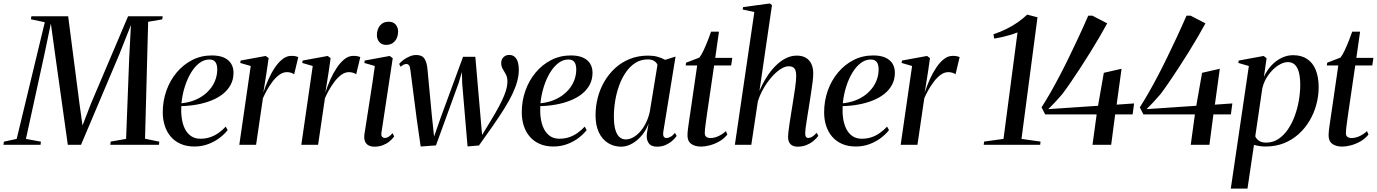

<svg xmlns="http://www.w3.org/2000/svg" viewBox="-58 -837 7960 1110"><path d="M-38 0 -35.5 -18 38.5 -34 201 -708.5 120.5 -725.5 123.5 -743H336L401.5 -237.5L419 -111.5L468.5 -239.5L682.5 -743H882.5L880 -725L798.5 -711L780.5 -35L863 -18L861 0H579.5L582 -18.5L671 -34L689 -503.5L699 -692.5L631 -521L410.5 0H334L262 -512.5L236 -701L198 -519.5L92 -34L178.5 -18L176.5 0Z M1258 -85Q1241.5 -63 1213.2 -41Q1185 -19 1147.2 -4.5Q1109.5 10 1066 10Q1021 10 986.8 -5Q952.5 -20 929.5 -46.8Q906.5 -73.5 894.8 -109.5Q883 -145.5 883 -188Q883 -253.5 904 -312.8Q925 -372 963.2 -417.8Q1001.5 -463.5 1053.2 -490Q1105 -516.5 1167 -516.5Q1209 -516.5 1236.8 -504Q1264.5 -491.5 1278.2 -469Q1292 -446.5 1292 -416.5Q1292 -377.5 1275.5 -346.8Q1259 -316 1230 -293.2Q1201 -270.5 1162.8 -255.5Q1124.5 -240.5 1080.5 -232.5Q1036.5 -224.5 990 -223.5Q988 -187.5 992.8 -153.8Q997.5 -120 1010.5 -93.2Q1023.5 -66.5 1045.8 -50.8Q1068 -35 1101 -35Q1130.5 -35 1156.2 -43.5Q1182 -52 1204.8 -68Q1227.5 -84 1247 -105ZM1152.5 -493Q1122 -493 1095 -472.8Q1068 -452.5 1046.5 -417Q1025 -381.5 1010.5 -336Q996 -290.5 991 -240Q1031 -244 1063.5 -256.5Q1096 -269 1121.2 -288.2Q1146.5 -307.5 1163.5 -331Q1180.5 -354.5 1189.2 -381.2Q1198 -408 1198 -435.5Q1198 -463.5 1187.2 -478.2Q1176.5 -493 1152.5 -493Z M1325.5 0 1391.5 -455.5 1331 -473 1333 -487 1478 -513.5 1495 -501 1483 -418 1464.5 -301.5Q1477 -340.5 1493.8 -378Q1510.5 -415.5 1531.2 -446.2Q1552 -477 1575.8 -495.5Q1599.5 -514 1625.5 -514Q1642 -514 1651.8 -511.8Q1661.5 -509.5 1666.5 -507L1642.5 -407Q1639 -411.5 1626.5 -415.8Q1614 -420 1601.5 -420Q1578 -420 1556.8 -404.5Q1535.5 -389 1517.2 -364.8Q1499 -340.5 1484.8 -314.8Q1470.5 -289 1462 -269L1422.5 0Z M1684 0 1750 -455.5 1689.5 -473 1691.5 -487 1836.5 -513.5 1853.5 -501 1841.5 -418 1823 -301.5Q1835.5 -340.5 1852.2 -378Q1869 -415.5 1889.8 -446.2Q1910.5 -477 1934.2 -495.5Q1958 -514 1984 -514Q2000.5 -514 2010.2 -511.8Q2020 -509.5 2025 -507L2001 -407Q1997.5 -411.5 1985 -415.8Q1972.5 -420 1960 -420Q1936.5 -420 1915.2 -404.5Q1894 -389 1875.8 -364.8Q1857.5 -340.5 1843.2 -314.8Q1829 -289 1820.5 -269L1781 0Z M2105.5 11Q2088 11 2073.8 4Q2059.5 -3 2052.5 -19Q2045.5 -35 2049 -62.5Q2050.5 -71 2055 -100Q2059.5 -129 2066.2 -171.8Q2073 -214.5 2080.5 -263.8Q2088 -313 2095.8 -362.8Q2103.5 -412.5 2109 -455.5L2048.5 -473L2050.5 -487L2195 -513.5L2212.5 -500.5L2147.5 -72Q2144.5 -53 2151.2 -46.2Q2158 -39.5 2166.5 -39.5Q2177 -39.5 2186.8 -45Q2196.5 -50.5 2211.5 -67L2221 -48.5Q2210 -32.5 2193.2 -19Q2176.5 -5.5 2154.5 2.8Q2132.5 11 2105.5 11ZM2174.5 -577.5Q2149 -577.5 2135 -594Q2121 -610.5 2121 -632.5Q2121 -668 2139.2 -689.8Q2157.5 -711.5 2188 -711.5Q2216 -711.5 2229.8 -694.5Q2243.5 -677.5 2243.5 -655.5Q2243.5 -621 2225 -599.2Q2206.5 -577.5 2174.5 -577.5Z M2374 10 2351.5 -146.5 2315 -429Q2312.5 -451 2307 -459Q2301.5 -467 2291.5 -467Q2282.5 -467 2274.2 -462.5Q2266 -458 2258 -451L2249.5 -467.5Q2260 -480 2275.8 -491.5Q2291.5 -503 2310.5 -511Q2329.5 -519 2348.5 -519Q2382 -519 2395.8 -498Q2409.5 -477 2413 -440.5L2438.5 -169.5L2451.5 -47.5L2490 -157.5L2619 -508.5H2690L2720 -161.5L2729 -56.5L2775.5 -133Q2807 -184.5 2826.5 -221.2Q2846 -258 2856.8 -284.8Q2867.5 -311.5 2871.5 -330.8Q2875.5 -350 2875.5 -366Q2875.5 -390.5 2866.5 -407Q2857.5 -423.5 2848.5 -438.5Q2839.5 -453.5 2839.5 -472.5Q2839.5 -494 2853.2 -506.8Q2867 -519.5 2884.5 -519.5Q2905.5 -519.5 2918 -508Q2930.5 -496.5 2936 -477.2Q2941.5 -458 2941.5 -435Q2941.5 -401.5 2932 -366.5Q2922.5 -331.5 2904 -292.8Q2885.5 -254 2857.5 -209.2Q2829.5 -164.5 2793 -111.8Q2756.5 -59 2711 4L2645 9.5L2614 -356L2612.5 -420.5L2593 -355.5L2462.5 3.5Z M3333.5 -85Q3317 -63 3288.8 -41Q3260.5 -19 3222.8 -4.5Q3185 10 3141.5 10Q3096.5 10 3062.2 -5Q3028 -20 3005 -46.8Q2982 -73.5 2970.2 -109.5Q2958.5 -145.5 2958.5 -188Q2958.5 -253.5 2979.5 -312.8Q3000.5 -372 3038.8 -417.8Q3077 -463.5 3128.8 -490Q3180.5 -516.5 3242.5 -516.5Q3284.5 -516.5 3312.2 -504Q3340 -491.5 3353.8 -469Q3367.5 -446.5 3367.5 -416.5Q3367.5 -377.5 3351 -346.8Q3334.5 -316 3305.5 -293.2Q3276.5 -270.5 3238.2 -255.5Q3200 -240.5 3156 -232.5Q3112 -224.5 3065.5 -223.5Q3063.5 -187.5 3068.2 -153.8Q3073 -120 3086 -93.2Q3099 -66.5 3121.2 -50.8Q3143.5 -35 3176.5 -35Q3206 -35 3231.8 -43.5Q3257.5 -52 3280.2 -68Q3303 -84 3322.5 -105ZM3228 -493Q3197.5 -493 3170.5 -472.8Q3143.5 -452.5 3122 -417Q3100.5 -381.5 3086 -336Q3071.5 -290.5 3066.5 -240Q3106.5 -244 3139 -256.5Q3171.5 -269 3196.8 -288.2Q3222 -307.5 3239 -331Q3256 -354.5 3264.8 -381.2Q3273.5 -408 3273.5 -435.5Q3273.5 -463.5 3262.8 -478.2Q3252 -493 3228 -493Z M3777 -77Q3774 -55.5 3779.2 -47.2Q3784.5 -39 3796 -39Q3805.5 -39 3818.8 -46.2Q3832 -53.5 3844 -69L3854 -51Q3845.5 -38.5 3829.5 -24Q3813.5 -9.5 3791 0.8Q3768.5 11 3740.5 11Q3706 11 3691.5 -10.5Q3677 -32 3682 -66.5L3691.5 -122.5Q3679 -87 3654.5 -56.8Q3630 -26.5 3598.2 -7.8Q3566.5 11 3533 11Q3491.5 11 3457.8 -9.8Q3424 -30.5 3404.5 -71Q3385 -111.5 3385 -171Q3385 -223 3398 -273Q3411 -323 3436.5 -366.5Q3462 -410 3499 -443.8Q3536 -477.5 3583.8 -496.5Q3631.5 -515.5 3689 -515.5Q3718.5 -515.5 3742.8 -509Q3767 -502.5 3787.5 -491L3847.5 -510ZM3743 -462Q3738 -475.5 3724 -484.5Q3710 -493.5 3687 -493.5Q3647 -493.5 3615.5 -473.5Q3584 -453.5 3560.5 -419.5Q3537 -385.5 3521.5 -342.8Q3506 -300 3498.5 -253.8Q3491 -207.5 3491 -164Q3491 -115.5 3499.8 -86.2Q3508.5 -57 3524 -44Q3539.5 -31 3559.5 -31Q3580 -31 3601.2 -42.2Q3622.5 -53.5 3641.8 -74.8Q3661 -96 3675.8 -125.5Q3690.5 -155 3698.5 -190.5Z M4029 -175.5Q4025 -146.5 4022.2 -126.8Q4019.5 -107 4018 -93.2Q4016.5 -79.5 4016.5 -68Q4016.5 -52 4025.8 -45.5Q4035 -39 4049 -39Q4071 -39 4094.5 -49.5Q4118 -60 4138.5 -79L4147 -59Q4126 -33.5 4098.2 -18.2Q4070.5 -3 4043 3.8Q4015.5 10.5 3995.5 10.5Q3958.5 10.5 3936.8 -6.2Q3915 -23 3916.5 -59Q3916.5 -67 3918 -80.5Q3919.5 -94 3922 -111.8Q3924.5 -129.5 3927.5 -150.2Q3930.5 -171 3934 -193.5L3972.5 -458.5H3906L3908.5 -474.5L3985 -504Q3995.5 -516.5 4008.8 -544.2Q4022 -572 4034 -602.8Q4046 -633.5 4053 -654H4098.5L4077 -502.5H4175.5L4169 -458.5H4070.5Z M4551 11Q4536.5 11 4524.5 5.2Q4512.5 -0.5 4505.2 -13Q4498 -25.5 4498 -46.5Q4498 -56 4500.2 -75.5Q4502.5 -95 4506.2 -120.5Q4510 -146 4514.5 -174.2Q4519 -202.5 4523.5 -230Q4527.5 -256 4531.5 -281.2Q4535.5 -306.5 4538.8 -328.8Q4542 -351 4543.5 -369Q4545 -387 4545 -398.5Q4545 -417.5 4540.8 -429.8Q4536.5 -442 4526.8 -448Q4517 -454 4501.5 -454Q4480 -454 4454.2 -437.2Q4428.5 -420.5 4403 -391.5Q4377.5 -362.5 4356.2 -325.8Q4335 -289 4323 -249L4285.5 0H4190.5L4303 -767.5L4235.5 -782L4238 -796L4393 -817L4405 -807L4332.5 -311Q4350 -352.5 4373 -389.2Q4396 -426 4424 -454.5Q4452 -483 4483.2 -499.2Q4514.5 -515.5 4548.5 -515.5Q4580 -515.5 4601.2 -502.8Q4622.5 -490 4633 -467Q4643.5 -444 4643.5 -412.5Q4643.5 -393 4640 -364.2Q4636.5 -335.5 4631.2 -301.5Q4626 -267.5 4620.5 -232Q4616.5 -207.5 4612.5 -182.5Q4608.5 -157.5 4605 -135Q4601.5 -112.5 4599.2 -95Q4597 -77.5 4597 -68Q4597 -52.5 4601.5 -46Q4606 -39.5 4615.5 -39.5Q4625 -39.5 4637 -46.2Q4649 -53 4663.5 -69.5L4673 -51.5Q4661.5 -36 4644.2 -21.8Q4627 -7.5 4604 1.8Q4581 11 4551 11Z M5081.5 -85Q5065 -63 5036.8 -41Q5008.5 -19 4970.8 -4.5Q4933 10 4889.5 10Q4844.5 10 4810.2 -5Q4776 -20 4753 -46.8Q4730 -73.5 4718.2 -109.5Q4706.5 -145.5 4706.5 -188Q4706.5 -253.5 4727.5 -312.8Q4748.5 -372 4786.8 -417.8Q4825 -463.5 4876.8 -490Q4928.5 -516.5 4990.5 -516.5Q5032.5 -516.5 5060.2 -504Q5088 -491.5 5101.8 -469Q5115.5 -446.5 5115.5 -416.5Q5115.5 -377.5 5099 -346.8Q5082.5 -316 5053.5 -293.2Q5024.5 -270.5 4986.2 -255.5Q4948 -240.5 4904 -232.5Q4860 -224.5 4813.5 -223.5Q4811.5 -187.5 4816.2 -153.8Q4821 -120 4834 -93.2Q4847 -66.5 4869.2 -50.8Q4891.5 -35 4924.5 -35Q4954 -35 4979.8 -43.5Q5005.5 -52 5028.2 -68Q5051 -84 5070.5 -105ZM4976 -493Q4945.5 -493 4918.5 -472.8Q4891.5 -452.5 4870 -417Q4848.5 -381.5 4834 -336Q4819.5 -290.5 4814.5 -240Q4854.5 -244 4887 -256.5Q4919.5 -269 4944.8 -288.2Q4970 -307.5 4987 -331Q5004 -354.5 5012.8 -381.2Q5021.5 -408 5021.5 -435.5Q5021.5 -463.5 5010.8 -478.2Q5000 -493 4976 -493Z M5149 0 5215 -455.5 5154.5 -473 5156.5 -487 5301.5 -513.5 5318.5 -501 5306.5 -418 5288 -301.5Q5300.5 -340.5 5317.2 -378Q5334 -415.5 5354.8 -446.2Q5375.5 -477 5399.2 -495.5Q5423 -514 5449 -514Q5465.5 -514 5475.2 -511.8Q5485 -509.5 5490 -507L5466 -407Q5462.5 -411.5 5450 -415.8Q5437.5 -420 5425 -420Q5401.5 -420 5380.2 -404.5Q5359 -389 5340.8 -364.8Q5322.5 -340.5 5308.2 -314.8Q5294 -289 5285.5 -269L5246 0Z M5631.5 -18.5 5743.5 -34 5824.5 -649.5Q5808.5 -643 5786.8 -636.2Q5765 -629.5 5740.2 -623.8Q5715.5 -618 5689.5 -614L5685.5 -639Q5726 -652.5 5761.2 -670Q5796.5 -687.5 5826.5 -708.5Q5856.5 -729.5 5880.5 -752.5L5940 -737L5847.5 -34L5957.5 -18.5L5955.5 0H5629Z M6258 0 6282 -175.5H5984.5L5963.5 -216.5Q5988 -254.5 6013.8 -299.5Q6039.5 -344.5 6066.2 -395.2Q6093 -446 6120.5 -502.5Q6148 -559 6176.5 -620Q6205 -681 6233.5 -746.5H6257L6343 -702Q6323.5 -666 6298 -622.2Q6272.5 -578.5 6243.5 -532Q6214.5 -485.5 6185.5 -441Q6156.5 -396.5 6130 -358Q6103.5 -319.5 6083 -292.5Q6060 -266 6040.8 -245.2Q6021.5 -224.5 6002.5 -206L6290 -225.5L6323.5 -416L6426 -439.5L6397.5 -232L6498.5 -239L6490 -175.5H6389L6366 0Z M6826 0 6850 -175.5H6552.5L6531.5 -216.5Q6556 -254.5 6581.8 -299.5Q6607.5 -344.5 6634.2 -395.2Q6661 -446 6688.5 -502.5Q6716 -559 6744.5 -620Q6773 -681 6801.5 -746.5H6825L6911 -702Q6891.5 -666 6866 -622.2Q6840.5 -578.5 6811.5 -532Q6782.5 -485.5 6753.5 -441Q6724.5 -396.5 6698 -358Q6671.5 -319.5 6651 -292.5Q6628 -266 6608.8 -245.2Q6589.5 -224.5 6570.5 -206L6858 -225.5L6891.5 -416L6994 -439.5L6965.5 -232L7066.5 -239L7058 -175.5H6957L6934 0Z M7057.5 253.5 7162 -455.5 7101 -473 7103.5 -487 7247.5 -513.5 7264.5 -500.5 7249 -392.5Q7266 -430.5 7292.5 -458.8Q7319 -487 7351.2 -502.5Q7383.5 -518 7417 -518Q7466 -518 7499 -496Q7532 -474 7548.8 -432.2Q7565.5 -390.5 7565.5 -332.5Q7565.5 -282.5 7552.2 -233Q7539 -183.5 7513.2 -139.8Q7487.5 -96 7450.2 -62.2Q7413 -28.5 7365 -9.2Q7317 10 7258.5 10Q7241 10 7224 7.5Q7207 5 7191.5 0.5L7154 253.5ZM7199 -49Q7205.5 -33.5 7220.8 -23Q7236 -12.5 7261.5 -12.5Q7300.5 -12.5 7332 -33Q7363.5 -53.5 7387.2 -88.2Q7411 -123 7427 -166.2Q7443 -209.5 7451 -256Q7459 -302.5 7459 -346Q7459 -388.5 7451.5 -417.8Q7444 -447 7428.2 -462.5Q7412.5 -478 7387.5 -478Q7360.5 -478 7330 -457.8Q7299.5 -437.5 7275 -403.8Q7250.5 -370 7240 -328Z M7735.5 -175.5Q7731.5 -146.5 7728.8 -126.8Q7726 -107 7724.5 -93.2Q7723 -79.5 7723 -68Q7723 -52 7732.2 -45.5Q7741.5 -39 7755.5 -39Q7777.5 -39 7801 -49.5Q7824.5 -60 7845 -79L7853.5 -59Q7832.5 -33.5 7804.8 -18.2Q7777 -3 7749.5 3.8Q7722 10.5 7702 10.5Q7665 10.5 7643.2 -6.2Q7621.5 -23 7623 -59Q7623 -67 7624.5 -80.5Q7626 -94 7628.5 -111.8Q7631 -129.5 7634 -150.2Q7637 -171 7640.5 -193.5L7679 -458.5H7612.5L7615 -474.5L7691.5 -504Q7702 -516.5 7715.2 -544.2Q7728.5 -572 7740.5 -602.8Q7752.5 -633.5 7759.5 -654H7805L7783.5 -502.5H7882L7875.5 -458.5H7777Z"/></svg>

Font: Merriweather 144pt
Style: Italic
Weight: 400
Italic angle: -7.8°
Version: Version 2.101